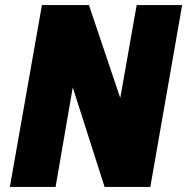

<svg xmlns="http://www.w3.org/2000/svg" viewBox="-20 -740 741 760"><path d="M701 -720 575 0H394L268 -394L200 0H19L146 -720H332L456 -352L521 -720Z"/></svg>

Font: Fugaz One
Style: Regular
Weight: 400
Designer: Daniel Hernandez
Foundry: Daniel Hernandez
Version: Version 1.002